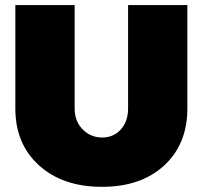

<svg xmlns="http://www.w3.org/2000/svg" viewBox="-20 -721 793 751"><path d="M40 -296.9V-701.2H272V-296.9Q272 -246.6 303.5 -214.8Q335 -183.1 379.9 -183.1Q423.8 -183.1 452.4 -214.4Q481 -245.6 481 -296.9V-701.2H712.9V-296.9Q712.9 -157.2 622.1 -73.7Q531.2 9.8 378.9 9.8Q225.6 9.8 132.8 -74Q40 -157.7 40 -296.9Z"/></svg>

Font: Trueno Black
Style: Regular
Weight: 900
Designer: Julieta Ulanovsky
Foundry: Julieta Ulanovsky
Version: Version 3.001b | FøM Fix